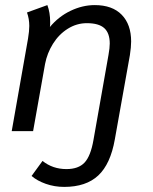

<svg xmlns="http://www.w3.org/2000/svg" viewBox="-20 -515 599 754"><path d="M104 176 147 117Q187 149 241 149Q288 149 312 123.5Q336 98 347 35L406 -299Q411 -327 411 -344Q411 -385 389.5 -404.5Q368 -424 321 -424Q281 -424 246 -402Q211 -380 188 -343Q165 -306 157 -264L110 0H26L90 -363Q95 -393 95 -413Q95 -441 86 -466L166 -495Q177 -466 177 -428Q177 -415 176 -409Q210 -450 257 -472.5Q304 -495 352 -495Q421 -495 458 -457Q495 -419 495 -352Q495 -330 490 -298L431 32Q414 129 366 174Q318 219 232 219Q194 219 160 207Q126 195 104 176Z"/></svg>

Font: Niramit
Style: Italic
Weight: 400
Italic angle: -10°
Version: Version 1.000; ttfautohint (v1.6)